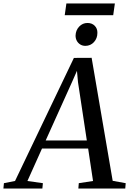

<svg xmlns="http://www.w3.org/2000/svg" viewBox="-86 -1079 746 1099"><path d="M-66.5 0 -63.5 -30.5 0 -43 337 -747.5 438.5 -748 559 -44 633.5 -30.5 631 0H362.5L365 -30.5L446.5 -43L418.5 -229H154.5L71 -43L159.5 -30.5L156.5 0ZM175.5 -275H411L360.5 -608.5L354.5 -673.5L329 -615.5ZM402.5 -816.5Q386.5 -816.5 373.8 -824.2Q361 -832 353.8 -845.2Q346.5 -858.5 346.5 -875.5Q347.5 -906 367.2 -926.8Q387 -947.5 414.5 -947.5Q440.5 -947.5 456.2 -931.5Q472 -915.5 471.5 -891Q471.5 -859.5 451.8 -838Q432 -816.5 402.5 -816.5ZM294 -1059H571.5L562 -992H284.5Z"/></svg>

Font: Merriweather 72pt
Style: Italic
Weight: 400
Italic angle: -7.8°
Version: Version 2.101